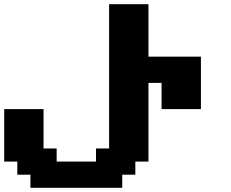

<svg xmlns="http://www.w3.org/2000/svg" viewBox="-20 -895 1102 915"><path d="M125 0H562.5V-62.5H625V-125H687.5V-500H750V-375H937.5V-625H687.5V-875H500V-187.5H437.5V-125H250V-187.5H187.5V-375H0V-125H62.5V-62.5H125Z"/></svg>

Font: Faithful 32x
Style: Semibold
Weight: 400
Foundry: Faithful Resource Pack
Version: Version 1.0; January 27, 2023